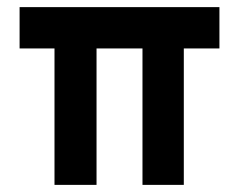

<svg xmlns="http://www.w3.org/2000/svg" viewBox="-20 -519 672 539"><path d="M133 0V-383H35V-499H596V-383H496V0H380V-383H251V0Z"/></svg>

Font: Maven Pro ExtraBold
Style: Regular
Weight: 800
Designer: Joe Prince
Foundry: Joe Prince
Version: Version 2.100